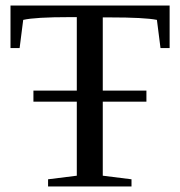

<svg xmlns="http://www.w3.org/2000/svg" viewBox="-20 -675 650 695"><path d="M154 0V-26L258 -39V-307H101V-347H258V-613H233Q107 -613 64 -603L51 -501H18V-655H594V-501H561L548 -603Q504 -612 376 -612H352V-347H510V-307H352V-39L456 -26V0Z"/></svg>

Font: Libra Serif Modern
Style: Regular
Weight: 400
Designer: Stefan Peev, Context Ltd
Foundry: Stefan Peev, Context Ltd
Version: Version 1.000